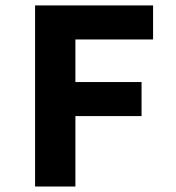

<svg xmlns="http://www.w3.org/2000/svg" viewBox="-20 -680 640 700"><path d="M107.9 0V-660.2H538.1V-536.1H254.9V-380.9H496.1V-256.8H254.9V0Z"/></svg>

Font: Office Code Pro D Bold
Style: Regular
Weight: 700
Designer: Nathan Rutzky & Paul D. Hunt
Foundry: Adobe Systems Incorporated
Version: Version 1.004;PS 001.004;hotconv 1.0.70;makeotf.lib2.5.58329